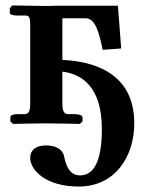

<svg xmlns="http://www.w3.org/2000/svg" viewBox="-20 -454 551 705"><path d="M91 -75C91 -49 87 -35 71 -35H47C29 -35 18 -31 18 -23V-8L28 1C28 1 113 -1 148 -1C187 -1 273 1 273 1L283 -8V-23C283 -31 269 -35 253 -35H229C214 -35 209 -49 209 -75V-191C282 -182 354 -134 354 20C354 124 331 190 274 190C232 190 221 148 215 118C209 94 184 80 150 80C114 80 91 95 91 126C91 171 149 231 269 231C401 231 473 123 473 -1C473 -187 323 -229 209 -234V-387H294C332 -387 345 -328 357 -271L425 -276L413 -433H188C176 -433 163 -432 150 -432L25 -434L16 -424V-407C16 -401 25 -397 43 -397H73C89 -397 91 -389 91 -354Z"/></svg>

Font: Libertinus Serif
Style: Bold
Weight: 700
Designer: Philipp H. Poll, Khaled Hosny
Foundry: Caleb Maclennan
Version: Version 7.050;RELEASE